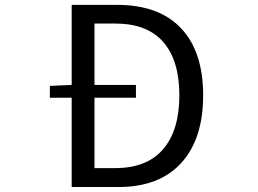

<svg xmlns="http://www.w3.org/2000/svg" viewBox="-20 -753 1040 773"><path d="M360.4 -76.2H444.3Q571.3 -76.2 636.7 -152.3Q702.1 -228.5 702.1 -369.1Q702.1 -509.8 637.2 -584Q572.3 -658.2 444.3 -658.2H360.4V-411.1H527.3V-359.4H360.4ZM268.6 -733.4H451.2Q620.1 -733.4 709 -639.2Q797.9 -544.9 797.9 -369.1Q797.9 -193.4 709.5 -96.7Q621.1 0 457 0H268.6V-359.4H180.7V-407.2L268.6 -411.1Z"/></svg>

Font: GenEi Gothic M Regular
Style: Regular
Weight: 400
Designer: o_tamon (Modified); [Source Han Sans]
Ryoko NISHIZUKA  (kana & ideographs); Paul D. Hunt (Latin, Greek & Cyrillic); Wenl
Version: Version 1.1a;Original Version 1.004